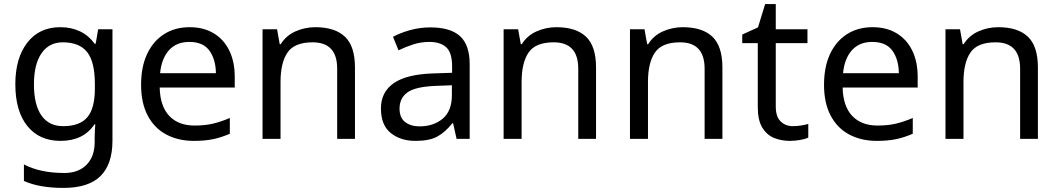

<svg xmlns="http://www.w3.org/2000/svg" viewBox="-20 -679 5177 939"><path d="M275 -546Q328 -546 370.5 -526Q413 -506 443 -465H448L460 -536H530V9Q530 124 471.5 182Q413 240 290 240Q172 240 97 206V125Q176 167 295 167Q364 167 403.5 126.5Q443 86 443 16V-5Q443 -17 444 -39.5Q445 -62 446 -71H442Q388 10 276 10Q172 10 113.5 -63Q55 -136 55 -267Q55 -395 113.5 -470.5Q172 -546 275 -546ZM287 -472Q220 -472 183 -418.5Q146 -365 146 -266Q146 -167 182.5 -114.5Q219 -62 289 -62Q370 -62 407 -105.5Q444 -149 444 -246V-267Q444 -377 406 -424.5Q368 -472 287 -472Z M907 -546Q976 -546 1025.5 -516Q1075 -486 1101.5 -431.5Q1128 -377 1128 -304V-251H761Q763 -160 807.5 -112.5Q852 -65 932 -65Q983 -65 1022.5 -74.5Q1062 -84 1104 -102V-25Q1063 -7 1023 1.5Q983 10 928 10Q852 10 793.5 -21Q735 -52 702.5 -113.5Q670 -175 670 -264Q670 -352 699.5 -415Q729 -478 782.5 -512Q836 -546 907 -546ZM906 -474Q843 -474 806.5 -433.5Q770 -393 763 -321H1036Q1035 -389 1004 -431.5Q973 -474 906 -474Z M1522 -546Q1618 -546 1667 -499.5Q1716 -453 1716 -349V0H1629V-343Q1629 -472 1509 -472Q1420 -472 1386 -422Q1352 -372 1352 -278V0H1264V-536H1335L1348 -463H1353Q1379 -505 1425 -525.5Q1471 -546 1522 -546Z M2085 -545Q2183 -545 2230 -502Q2277 -459 2277 -365V0H2213L2196 -76H2192Q2157 -32 2118.5 -11Q2080 10 2012 10Q1939 10 1891 -28.5Q1843 -67 1843 -149Q1843 -229 1906 -272.5Q1969 -316 2100 -320L2191 -323V-355Q2191 -422 2162 -448Q2133 -474 2080 -474Q2038 -474 2000 -461.5Q1962 -449 1929 -433L1902 -499Q1937 -518 1985 -531.5Q2033 -545 2085 -545ZM2111 -259Q2011 -255 1972.5 -227Q1934 -199 1934 -148Q1934 -103 1961.5 -82Q1989 -61 2032 -61Q2100 -61 2145 -98.5Q2190 -136 2190 -214V-262Z M2701 -546Q2797 -546 2846 -499.5Q2895 -453 2895 -349V0H2808V-343Q2808 -472 2688 -472Q2599 -472 2565 -422Q2531 -372 2531 -278V0H2443V-536H2514L2527 -463H2532Q2558 -505 2604 -525.5Q2650 -546 2701 -546Z M3319 -546Q3415 -546 3464 -499.5Q3513 -453 3513 -349V0H3426V-343Q3426 -472 3306 -472Q3217 -472 3183 -422Q3149 -372 3149 -278V0H3061V-536H3132L3145 -463H3150Q3176 -505 3222 -525.5Q3268 -546 3319 -546Z M3858 -62Q3878 -62 3899 -65.5Q3920 -69 3933 -73V-6Q3919 1 3893 5.5Q3867 10 3843 10Q3801 10 3765.5 -4.5Q3730 -19 3708 -55Q3686 -91 3686 -156V-468H3610V-510L3687 -545L3722 -659H3774V-536H3929V-468H3774V-158Q3774 -109 3797.5 -85.5Q3821 -62 3858 -62Z M4247 -546Q4316 -546 4365.5 -516Q4415 -486 4441.5 -431.5Q4468 -377 4468 -304V-251H4101Q4103 -160 4147.5 -112.5Q4192 -65 4272 -65Q4323 -65 4362.5 -74.5Q4402 -84 4444 -102V-25Q4403 -7 4363 1.5Q4323 10 4268 10Q4192 10 4133.5 -21Q4075 -52 4042.5 -113.5Q4010 -175 4010 -264Q4010 -352 4039.5 -415Q4069 -478 4122.5 -512Q4176 -546 4247 -546ZM4246 -474Q4183 -474 4146.5 -433.5Q4110 -393 4103 -321H4376Q4375 -389 4344 -431.5Q4313 -474 4246 -474Z M4862 -546Q4958 -546 5007 -499.5Q5056 -453 5056 -349V0H4969V-343Q4969 -472 4849 -472Q4760 -472 4726 -422Q4692 -372 4692 -278V0H4604V-536H4675L4688 -463H4693Q4719 -505 4765 -525.5Q4811 -546 4862 -546Z"/></svg>

Font: Noto Sans Palmyrene
Style: Regular
Weight: 400
Designer: Monotype Design Team
Foundry: Monotype Imaging Inc.
Version: Version 2.001; ttfautohint (v1.8.4.7-5d5b)